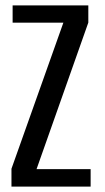

<svg xmlns="http://www.w3.org/2000/svg" viewBox="-20 -695 390 715"><path d="M22.7 0H317.5V-65.1H116.1L308.9 -610.9V-675H27V-610.6H216L22.7 -66.6Z"/></svg>

Font: Anybody Thin Condensed
Style: Regular
Weight: 100
Width: 3
Version: Version 1.113;gftools[0.9.25]